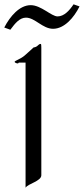

<svg xmlns="http://www.w3.org/2000/svg" viewBox="-53 -858 390 893"><path d="M316.9 -828.1 289.1 -837.9C270 -809.1 245.1 -781.7 214.8 -781.7C186 -781.7 138.2 -834 89.8 -834C38.1 -834 -5.9 -782.7 -33.2 -730L-4.9 -719.7C18.1 -751 39.1 -775.9 67.9 -775.9C109.9 -775.9 145 -724.1 193.8 -724.1C246.1 -724.1 291 -775.9 316.9 -828.1ZM139.2 -636.2C139.2 -648.9 139.2 -653.8 134.8 -653.8C129.9 -653.8 124 -647 119.1 -643.1C112.8 -638.2 103 -637.2 103 -637.2C103 -637.2 82 -617.2 62 -600.1C43.9 -584 15.1 -575.2 15.1 -570.8C15.1 -565.9 25.9 -563 28.8 -563C33.2 -563 34.2 -566.9 34.2 -566.9H65.9V15.1C77.1 -3.9 139.2 -15.1 139.2 -43Z"/></svg>

Font: Pierce
Style: Roman
Weight: 500
Version: Version 0.2.0